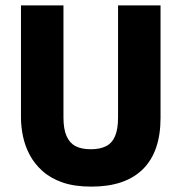

<svg xmlns="http://www.w3.org/2000/svg" viewBox="-20 -680 675 714"><path d="M320 14Q257 14 212.5 -1.5Q168 -17 138 -44Q108 -71 90.5 -104Q73 -137 65.5 -173Q58 -209 58 -242V-660H216V-243Q216 -200 227.5 -174Q239 -148 261 -136.5Q283 -125 318 -125Q352 -125 374.5 -136.5Q397 -148 408 -174Q419 -200 419 -243V-660H577V-242Q577 -116 511.5 -51Q446 14 320 14Z"/></svg>

Font: Bricolage Grotesque 96pt ExtraBold SemiCondensed ExtraBold
Style: Regular
Weight: 800
Width: 4
Version: Version 1.001;gftools[0.9.33.dev8+g029e19f]